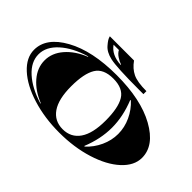

<svg xmlns="http://www.w3.org/2000/svg" viewBox="-144 -1236 1633 1633"><g transform="rotate(45 672.5 -420.0)"><path d="M1322 -325Q1322 -231 1235 -151Q1148 -71 998.5 -24.5Q849 22 672 22Q495 22 345.5 -24.5Q196 -71 109 -151Q22 -231 22 -325Q22 -472 201 -571Q380 -670 672 -670Q964 -670 1143 -571Q1322 -472 1322 -325ZM879 -329Q879 -483 834.5 -556Q790 -629 672.5 -629Q555 -629 510 -555.5Q465 -482 465 -328.5Q465 -175 519 -97Q573 -19 672 -19Q771 -19 825 -97Q879 -175 879 -329ZM389 -607 388 -611Q246 -569 161 -492.5Q76 -416 76 -325Q76 -234 159.5 -158.5Q243 -83 384 -40L385 -44Q277 -87 213 -161.5Q149 -236 149 -325Q149 -414 214.5 -489Q280 -564 389 -607ZM909 -603 903 -601Q960 -460 960 -325Q960 -190 903 -49L909 -47Q967 -100 1001 -173.5Q1035 -247 1035 -325Q1035 -403 1001 -476.5Q967 -550 909 -603ZM947 -752V-716H893Q623 -716 545 -734Q474 -750 439 -792Q406 -830 400 -852L397 -862H688Q729 -804 783.5 -778Q838 -752 947 -752ZM635 -755V-759Q607 -768 576.5 -788.5Q546 -809 534 -834H470Q520 -761 635 -755Z"/></g></svg>

Font: Diplomata SC
Style: Regular
Weight: 400
Width: 7
Designer: Eduardo Rodriguez Tunni
Foundry: Eduardo Rodriguez Tunni
Version: Version 1.001